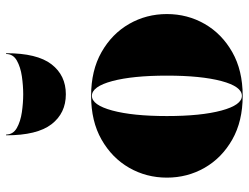

<svg xmlns="http://www.w3.org/2000/svg" viewBox="-110 -668 789 608"><g transform="rotate(-90 284.0 -364.5)"><path d="M161.5 -739Q161.5 -717 182.2 -705.2Q203 -693.5 232.5 -689.2Q262 -685 289 -685Q316 -685 345.5 -689.2Q375 -693.5 395.8 -705.2Q416.5 -717 416.5 -739H419Q419 -641 384 -595.5Q349 -550 289 -550Q229 -550 194 -595.5Q159 -641 159 -739ZM25 -230Q25 -295 56.2 -349.5Q87.5 -404 145.5 -437Q203.5 -470 284 -470Q364.5 -470 422.5 -437Q480.5 -404 511.8 -349.5Q543 -295 543 -230Q543 -165 511.8 -110.5Q480.5 -56 422.5 -23Q364.5 10 284 10Q203.5 10 145.5 -23Q87.5 -56 56.2 -110.5Q25 -165 25 -230ZM220 -230Q220 -122 237.5 -57.2Q255 7.5 284 7.5Q313.5 7.5 330.8 -57.2Q348 -122 348 -230Q348 -338 330.8 -402.8Q313.5 -467.5 284 -467.5Q255 -467.5 237.5 -402.8Q220 -338 220 -230Z"/></g></svg>

Font: Bodoni* 72pt Fatface
Style: Regular
Weight: 900
Version: Version 2.3